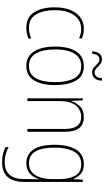

<svg xmlns="http://www.w3.org/2000/svg" viewBox="399 -1150 992 1830"><g transform="rotate(90 895.0 -235.0)"><path d="M347 -11V-37Q299 -15 245 -15Q156 -15 116.5 -84.5Q77 -154 77 -259Q77 -378 125 -445.5Q173 -513 257 -513Q304 -513 342 -493L349 -517Q309 -538 256 -538Q160 -538 105 -463Q50 -388 50 -259Q50 -139 97 -64.5Q144 10 244 10Q301 10 347 -11Z M726 -711Q722 -672 707 -656.5Q692 -641 672 -641Q649 -641 631 -658.5Q613 -676 593 -693.5Q573 -711 545 -711Q476 -711 469 -618H493Q496 -657 511 -672Q526 -687 544 -687Q567 -687 585 -669.5Q603 -652 623 -634.5Q643 -617 672 -617Q703 -617 725 -640.5Q747 -664 749 -711ZM610 -538Q519 -538 471.5 -466.5Q424 -395 424 -265Q424 -136 470.5 -63Q517 10 608 10Q701 10 746 -63Q791 -136 791 -264Q791 -385 749 -461.5Q707 -538 610 -538ZM610 -513Q694 -513 728.5 -443.5Q763 -374 763 -265Q763 -146 725.5 -80.5Q688 -15 608 -15Q528 -15 489.5 -81.5Q451 -148 451 -265Q451 -383 491 -448Q531 -513 610 -513Z M943 -416H941L937 -528H917V0H943V-307Q943 -411 986 -462Q1029 -513 1095 -513Q1149 -513 1179 -476Q1209 -439 1209 -355V0H1236V-361Q1236 -538 1096 -538Q1028 -538 992 -499.5Q956 -461 943 -416Z M1687 -312V-234Q1687 -182 1673.5 -132Q1660 -82 1627 -48.5Q1594 -15 1535 -15Q1387 -15 1387 -259Q1387 -375 1424.5 -444Q1462 -513 1545 -513Q1624 -513 1655.5 -454Q1687 -395 1687 -312ZM1360 -259Q1360 -124 1406 -57Q1452 10 1535 10Q1595 10 1634 -23.5Q1673 -57 1687 -114H1689Q1688 -84 1687.5 -62.5Q1687 -41 1687 -15V30Q1687 216 1524 216Q1481 216 1446.5 205.5Q1412 195 1382 179V208Q1410 223 1445 232Q1480 241 1524 241Q1625 241 1669.5 185Q1714 129 1714 30V-528H1692L1688 -439H1685Q1670 -479 1637.5 -508.5Q1605 -538 1544 -538Q1450 -538 1405 -463Q1360 -388 1360 -259Z"/></g></svg>

Font: Noto Sans Display SemiCondensed Thin
Style: Regular
Weight: 250
Width: 4
Designer: Monotype Design team
Foundry: Monotype Imaging Inc.
Version: 1.000